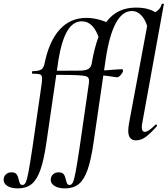

<svg xmlns="http://www.w3.org/2000/svg" viewBox="-137 -768 927 1063"><path d="M-117 228Q-117 209 -104.5 197.5Q-92 186 -74 186Q-53 186 -45 197Q-37 208 -33 228Q-30 242 -26 249Q-22 256 -12 256Q-1 256 6 240.5Q13 225 21 182.5Q29 140 43 47L94 -306Q96 -328 96 -332Q96 -351 86 -355.5Q76 -360 43 -360Q40 -360 40 -366Q40 -374 43 -374Q77 -374 91 -383Q105 -392 110 -418Q135 -540 193.5 -604.5Q252 -669 341 -669Q375 -669 411 -659.5Q447 -650 471 -635L414 -547Q383 -650 316 -650Q268 -650 236.5 -598Q205 -546 187 -439L120 21Q106 118 86.5 173Q67 228 37.5 251.5Q8 275 -37 275Q-75 275 -96 261.5Q-117 248 -117 228ZM356 -321Q356 -336 347 -342Q338 -348 315 -350Q271 -354 135 -354L136 -376Q274 -376 309 -377Q340 -378 354 -387.5Q368 -397 371 -418L385 -367L355 -306Q356 -312 356 -321ZM144 228Q144 209 156.5 197.5Q169 186 187 186Q208 186 216 197Q224 208 228 228Q231 242 235 249Q239 256 249 256Q260 256 267 240.5Q274 225 282 182.5Q290 140 304 47L355 -306Q357 -328 357 -332Q357 -351 347 -355.5Q337 -360 304 -360Q301 -360 301 -366Q301 -374 304 -374Q338 -374 352.5 -383.5Q367 -393 371 -418Q398 -578 456 -652Q514 -726 616 -726Q654 -726 683.5 -717.5Q713 -709 729 -695L682 -604Q674 -650 649.5 -678.5Q625 -707 593 -707Q488 -707 448 -439L381 21Q367 118 347.5 173Q328 228 298.5 251.5Q269 275 224 275Q186 275 165 261.5Q144 248 144 228ZM395 -352 397 -377Q438 -377 504 -383L537 -385Q544 -385 544 -376Q544 -368 532 -353.5Q520 -339 510 -340Q485 -344 454.5 -348Q424 -352 395 -352ZM573 -44Q573 -61 578 -89L690 -690Q707 -690 730 -705.5Q753 -721 758 -745Q759 -748 765 -747.5Q771 -747 770 -744L651 -89Q648 -74 648 -64Q648 -38 665 -38Q675 -38 689 -47.5Q703 -57 723 -77Q725 -79 726 -79Q729 -79 731.5 -75.5Q734 -72 731 -69Q696 -29 670 -10Q644 9 616 9Q573 9 573 -44Z"/></svg>

Font: Cormorant Garamond SemiBold
Style: Italic
Weight: 600
Italic angle: -10°
Designer: Christian Thalmann (Catharsis Fonts)
Foundry: Catharsis Fonts
Version: Version 4.000